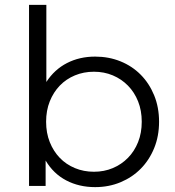

<svg xmlns="http://www.w3.org/2000/svg" viewBox="-20 -762 718 787"><path d="M632 -263Q632 -204 612 -155Q592 -106 557 -70.5Q522 -35 474 -15Q426 5 370 5Q304 5 251.5 -22.5Q199 -50 167 -104V0H99V-742H170V-426Q203 -477 254.5 -503.5Q306 -530 370 -530Q426 -530 474 -510.5Q522 -491 557 -455.5Q592 -420 612 -371Q632 -322 632 -263ZM561 -263Q561 -309 546 -346.5Q531 -384 504.5 -411Q478 -438 442.5 -453Q407 -468 365 -468Q323 -468 287 -453Q251 -438 225 -411Q199 -384 184 -346.5Q169 -309 169 -263Q169 -217 184 -179.5Q199 -142 225 -115Q251 -88 287 -73Q323 -58 365 -58Q407 -58 442.5 -73Q478 -88 504.5 -115Q531 -142 546 -179.5Q561 -217 561 -263Z"/></svg>

Font: CMG Sans
Style: Regular
Weight: 400
Designer: Julieta Ulanovsky
Foundry: Julieta Ulanovsky
Version: Version 7.200